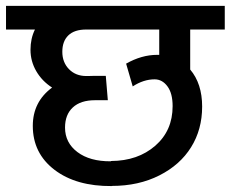

<svg xmlns="http://www.w3.org/2000/svg" viewBox="-35 -646 782 651"><path d="M262.7 -388.2 280.3 -388.7H323.7L330.6 -306.2H287.1Q238.3 -306.2 211.9 -281.7Q185.5 -257.3 185.5 -213.4Q185.5 -162.1 227.5 -130.4Q269.5 -98.6 340.8 -99.1L341.8 -100.1Q432.6 -100.6 491.5 -151.9Q550.3 -203.1 550.3 -286.1Q550.3 -329.6 532.7 -353.3Q515.1 -377 489.3 -377Q451.7 -377 415 -353L392.6 -430.2Q445.3 -460 497.6 -460H504.9V-545.9H257.3Q217.3 -545.9 196.8 -526.1Q176.3 -506.3 176.3 -470.5Q176.3 -434.6 199 -411.4Q221.7 -388.2 257.8 -388.2ZM344.2 -15.6V-15.1Q223.1 -14.2 149.7 -70.3Q76.2 -126.5 76.2 -219.2Q76.2 -300.8 141.6 -349.1Q107.4 -371.1 87.9 -404.8Q68.4 -438.5 68.4 -477.1Q68.4 -515.6 83.5 -545.9H-14.6V-626H727.1V-545.9H609.9V-410.2Q650.4 -362.3 650.4 -284.7Q650.4 -207 613 -147Q575.7 -86.9 505.4 -51.3Q435.1 -15.6 344.2 -15.6Z"/></svg>

Font: Yantramanav Medium
Style: Regular
Weight: 500
Version: Version 1.001;PS 1.0;hotconv 1.0.72;makeotf.lib2.5.5900; ttf